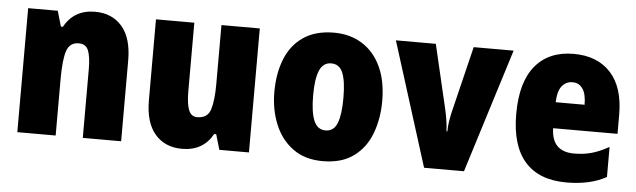

<svg xmlns="http://www.w3.org/2000/svg" viewBox="-41 -703 2827 853"><g transform="rotate(5 1372.0 -276.5)"><path d="M353 -563Q429 -563 473.5 -511.5Q518 -460 518 -360V0H347V-306Q347 -361 336 -389Q325 -417 293 -417Q253 -417 239.5 -378.5Q226 -340 226 -250V0H55V-553H187L207 -484H216Q259 -563 353 -563Z M1088 -553V0H956L936 -68H927Q884 10 790 10Q714 10 669.5 -41.5Q625 -93 625 -193V-553H796V-248Q796 -192 807 -164Q818 -136 845 -136Q892 -136 904.5 -177Q917 -218 917 -289V-553Z M1658 -278Q1658 -201 1633.5 -135Q1609 -69 1555.5 -29.5Q1502 10 1417 10Q1338 10 1284.5 -29Q1231 -68 1204 -133.5Q1177 -199 1177 -278Q1177 -361 1203 -425.5Q1229 -490 1283 -526.5Q1337 -563 1419 -563Q1490 -563 1544 -529.5Q1598 -496 1628 -432.5Q1658 -369 1658 -278ZM1350 -277Q1350 -203 1366 -165Q1382 -127 1418 -127Q1455 -127 1470 -165Q1485 -203 1485 -278Q1485 -352 1470 -389Q1455 -426 1418 -426Q1382 -426 1366 -389Q1350 -352 1350 -277Z M1869 0 1695 -553H1873L1940 -267Q1945 -245 1949 -220.5Q1953 -196 1954 -170H1958Q1958 -193 1962 -217.5Q1966 -242 1972 -266L2042 -553H2220L2047 0Z M2488 -562Q2593 -562 2652.5 -497.5Q2712 -433 2712 -310V-225H2425Q2427 -121 2527 -121Q2570 -121 2605.5 -131Q2641 -141 2682 -164V-30Q2611 10 2504 10Q2382 10 2319 -61.5Q2256 -133 2256 -274Q2256 -416 2316.5 -489Q2377 -562 2488 -562ZM2493 -436Q2465 -436 2446.5 -414Q2428 -392 2426 -341H2555Q2555 -389 2538.5 -412.5Q2522 -436 2493 -436Z"/></g></svg>

Font: Noto Sans Ethiopic Condensed Black
Style: Regular
Weight: 900
Width: 3
Designer: Monotype Design Team
Foundry: Monotype Imaging Inc.
Version: Version 2.102; ttfautohint (v1.8.4.7-5d5b)